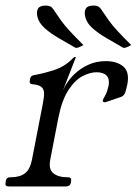

<svg xmlns="http://www.w3.org/2000/svg" viewBox="-46 -671 492 691"><path d="M-14 0Q-29 0 -26 -13L-25 -20Q-23 -33 -10 -33H-8Q25 -33 43.5 -47Q62 -61 69 -96L108 -297Q113 -322 112.5 -336.5Q112 -351 102.5 -358.5Q93 -366 70 -368Q59 -369 61 -380L63 -390Q65 -399 78 -401Q108 -406 147.5 -418.5Q187 -431 216 -461Q221 -466 224 -466H225Q227 -466 227 -465L181 -347Q196 -379 219.5 -402Q243 -425 272 -438Q301 -451 334 -451Q376 -451 398.5 -431Q421 -411 412 -366Q407 -342 402.5 -333.5Q398 -325 389 -322L339 -305Q337 -304 335 -303.5Q333 -303 331 -303Q323 -303 324 -311Q325 -313 326 -315Q327 -317 328 -319Q336 -332 339.5 -343Q343 -354 345 -363Q349 -387 337.5 -399Q326 -411 301 -411Q279 -411 252 -397.5Q225 -384 201 -348Q177 -312 164 -247L135 -97Q128 -62 146 -47.5Q164 -33 196 -33H199Q212 -33 210 -20L209 -13Q206 0 191 0ZM426 -509 417 -504Q407 -499 403 -499Q401 -498 398.5 -499Q396 -500 394 -501Q367 -517 338 -533.5Q309 -550 287 -569.5Q265 -589 260 -614Q257 -631 263.5 -641Q270 -651 291 -651Q299 -651 305.5 -648.5Q312 -646 317 -639Q333 -615 345.5 -597.5Q358 -580 376.5 -560Q395 -540 426 -509ZM254 -509 245 -504Q235 -499 231 -499Q229 -498 226.5 -499Q224 -500 222 -501Q195 -517 166 -533.5Q137 -550 115 -569.5Q93 -589 88 -614Q85 -631 91.5 -641Q98 -651 119 -651Q127 -651 133.5 -648.5Q140 -646 145 -639Q161 -615 173.5 -597.5Q186 -580 204.5 -560Q223 -540 254 -509Z"/></svg>

Font: Young Serif Light
Style: Italic
Weight: 300
Italic angle: -10.979°
Designer: Bastien Sozeau
Foundry: NBR — Bastien Sozeau
Version: Version 5.001